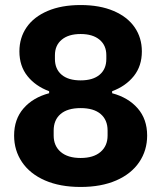

<svg xmlns="http://www.w3.org/2000/svg" viewBox="-20 -730 640 762"><path d="M36 -192Q36 -257 73.5 -300Q111 -343 175 -360V-368Q121 -388 89 -428Q57 -468 57 -526Q57 -580 85.5 -621.5Q114 -663 169 -686.5Q224 -710 300 -710Q376 -710 431 -686.5Q486 -663 514.5 -621.5Q543 -580 543 -526Q543 -468 511 -428Q479 -388 425 -368V-360Q489 -343 526.5 -300Q564 -257 564 -192Q564 -133 532.5 -86.5Q501 -40 441.5 -14Q382 12 300 12Q218 12 158.5 -14Q99 -40 67.5 -86.5Q36 -133 36 -192ZM407 -192V-212Q407 -254 379.5 -277.5Q352 -301 300 -301Q248 -301 220.5 -277.5Q193 -254 193 -212V-192Q193 -151 221 -127Q249 -103 300 -103Q351 -103 379 -127Q407 -151 407 -192ZM402 -496V-511Q402 -550 375 -572.5Q348 -595 300 -595Q252 -595 225 -572.5Q198 -550 198 -511V-496Q198 -456 224.5 -433.5Q251 -411 300 -411Q349 -411 375.5 -433.5Q402 -456 402 -496Z"/></svg>

Font: iA Writer Duo V
Style: Regular
Weight: 400
Designer: Mike Abbink, Paul van der Laan, Pieter van Rosmalen, Oliver Reichenstein
Foundry: Information Architects Inc.
Version: Version 2.000